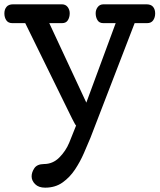

<svg xmlns="http://www.w3.org/2000/svg" viewBox="-24 -573 732 881"><path d="M183.1 288.1Q153.3 288.1 137.2 272Q121.1 255.9 121.1 236.3Q121.1 217.8 133.5 199Q146 180.2 177.2 179.7Q218.3 179.7 248 149.9Q277.8 120.1 293.9 81.1L325.2 2.9Q323.7 2.9 318.4 -6.8Q313 -16.6 307.6 -27.3Q302.2 -38.1 300.8 -41L91.8 -466.8H32.7Q13.7 -466.8 4.9 -480Q-3.9 -493.2 -3.9 -511.2Q-3.9 -529.8 5.9 -541.5Q15.6 -553.2 36.1 -553.2H259.8Q276.9 -553.2 286.4 -540.8Q295.9 -528.3 295.9 -512.2Q295.9 -494.1 287.6 -480.5Q279.3 -466.8 260.7 -466.8H202.1L372.1 -102.1L506.8 -466.8H450.2Q431.6 -466.8 423.3 -480.5Q415 -494.1 415 -512.2Q415 -528.3 424.6 -540.8Q434.1 -553.2 451.2 -553.2H647.9Q668.9 -553.2 678.5 -541.5Q688 -529.8 688 -511.2Q688 -493.2 679 -480Q669.9 -466.8 650.9 -466.8H593.8L391.1 59.1Q377.9 90.3 361.1 129.4Q344.2 168.5 320.3 204.6Q296.4 240.7 262.9 264.4Q229.5 288.1 183.1 288.1Z"/></svg>

Font: Cutive
Style: Regular
Weight: 400
Version: Version 1.100; ttfautohint (v1.8.4.7-5d5b)